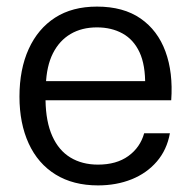

<svg xmlns="http://www.w3.org/2000/svg" viewBox="-20 -553 578 582"><path d="M277 9Q202 9 148.5 -24Q95 -57 67 -118Q39 -179 39 -260Q39 -343 67 -404.5Q95 -466 147 -499.5Q199 -533 274 -533Q354 -533 406 -497Q458 -461 481.5 -397Q505 -333 499 -249H118Q119 -184 138.5 -140.5Q158 -97 193.5 -75.5Q229 -54 277 -54Q333 -54 369 -80Q405 -106 417 -149H495Q486 -99 455.5 -63.5Q425 -28 379 -9.5Q333 9 277 9ZM119 -295 110 -307H429L420 -293Q421 -356 403 -394.5Q385 -433 351.5 -451.5Q318 -470 274 -470Q228 -470 194 -450Q160 -430 140.5 -391.5Q121 -353 119 -295Z"/></svg>

Font: Mona Sans ExtraLight
Style: Regular
Weight: 400
Version: Version 2.000